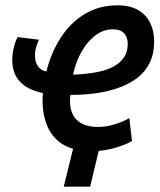

<svg xmlns="http://www.w3.org/2000/svg" viewBox="-20 -555 600 720"><path d="M219 145 254 3Q217 -8 193.5 -30Q170 -52 157.5 -82Q145 -112 141.5 -144Q138 -176 141 -206Q84 -218 55 -248.5Q26 -279 26 -331Q26 -352 31.5 -375.5Q37 -399 46 -416L126 -406Q122 -398 116.5 -380.5Q111 -363 111 -348Q111 -323 122 -307Q133 -291 154 -287Q171 -356 207 -412.5Q243 -469 297 -502Q351 -535 420 -535Q467 -535 497.5 -517.5Q528 -500 543 -469.5Q558 -439 558 -400Q558 -350 539 -315Q520 -280 487.5 -257.5Q455 -235 414 -222Q373 -209 329 -204Q285 -199 244 -199Q241 -177 244 -155.5Q247 -134 258 -117Q269 -100 291 -89.5Q313 -79 348 -79Q371 -79 394 -84.5Q417 -90 436 -98Q455 -106 465 -112L475 -26Q456 -15 423 -4Q390 7 350 11L318 145ZM254 -275Q303 -277 341 -284Q379 -291 405 -305Q431 -319 445 -340Q459 -361 459 -390Q459 -404 454 -416.5Q449 -429 437 -437Q425 -445 403 -445Q368 -445 338 -422.5Q308 -400 286 -361.5Q264 -323 254 -275Z"/></svg>

Font: Ubuntu Sans Mono Medium
Style: Italic
Weight: 500
Italic angle: -13.5°
Monospace: yes
Designer: Dalton Maag Ltd
Foundry: Dalton Maag Ltd
Version: Version 1.006